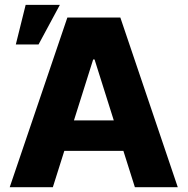

<svg xmlns="http://www.w3.org/2000/svg" viewBox="-20 -780 782 800"><path d="M20.5 0 260.7 -707H481.4L720.7 0H542L494.1 -151.4H248L200.2 0ZM454.1 -278.3 374 -532.2H368.2L288.1 -278.3ZM86.9 -759.8H229.5L140.6 -594.7H45.9Z"/></svg>

Font: Pretendard ExtraBold
Style: Regular
Weight: 800
Designer: Base glyphs from Inter by Rasmus Andersson; Hangeul glyphs from Noto Sans CJK(Source Han Sans) by Jang Soo-young and Kan
Foundry: Kil Hyung-jin
Version: Version 1.309